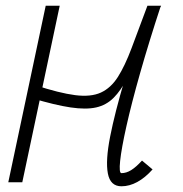

<svg xmlns="http://www.w3.org/2000/svg" viewBox="-20 -638 640 672"><path d="M58 0H9L140 -618H189ZM477 -76 514 -45Q488 -16 460.5 -1Q433 14 405 14Q366 14 357.5 -31Q349 -76 365.5 -160Q382 -244 416.5 -360Q451 -476 496 -618H544Q503 -535 475.5 -471.5Q448 -408 425.5 -364.5Q403 -321 377.5 -295.5Q352 -270 316.5 -262Q281 -254 227 -262Q173 -270 93 -294L103 -340Q188 -312 243 -305Q298 -298 333 -314Q368 -330 392.5 -368.5Q417 -407 440.5 -469.5Q464 -532 496 -618H543Q501 -490 470.5 -382.5Q440 -275 422.5 -196.5Q405 -118 400.5 -75Q396 -32 405 -32Q422 -32 439 -42.5Q456 -53 477 -76Z"/></svg>

Font: Victor Mono Thin
Style: Italic
Weight: 100
Italic angle: -12°
Monospace: yes
Designer: Rune Bjørnerås
Version: Version 1.561;gftools[0.9.30]